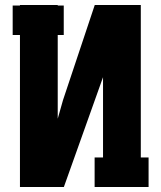

<svg xmlns="http://www.w3.org/2000/svg" viewBox="-20 -745 640 765"><path d="M357 -117.5H390.5V-437.5L234.5 0H59.5V-605.5H30.5V-723H59.5V-725H210V-723H234V-605.5H210V-272L231 -346L357.5 -725H541V-117.5H572V0H357Z"/></svg>

Font: JuliaMono ExtraBold
Style: Regular
Weight: 800
Monospace: yes
Designer: cormullion
Foundry: corm
Version: Version 0.055; ttfautohint (v1.8.4)